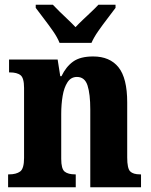

<svg xmlns="http://www.w3.org/2000/svg" viewBox="-20 -786 634 806"><path d="M14 0V-54H18Q48 -54 64.5 -66Q81 -78 81 -123V-417Q81 -459 66 -470.5Q51 -482 22 -482H18V-536H222L233 -466H238Q257 -506 287 -527.5Q317 -549 371 -549Q441 -549 477.5 -503.5Q514 -458 514 -356V-125Q514 -79 526.5 -66.5Q539 -54 568 -54H572V0H359V-327Q359 -391 347.5 -427Q336 -463 303 -463Q278 -463 263.5 -441Q249 -419 243 -383.5Q237 -348 237 -308V-119Q237 -77 251.5 -65.5Q266 -54 295 -54H298V0ZM230 -606Q221 -629 202.5 -655.5Q184 -682 164 -708Q144 -734 130 -753V-766H202Q213 -754 230 -737.5Q247 -721 265.5 -703.5Q284 -686 297 -672Q310 -686 328.5 -703.5Q347 -721 364.5 -737.5Q382 -754 393 -766H465V-753Q451 -734 431 -708Q411 -682 392.5 -655.5Q374 -629 364 -606Z"/></svg>

Font: Noto Serif Bengali Condensed ExtraBold
Style: Regular
Weight: 800
Width: 3
Designer: Juan Bruce, Universal Thirst, Indian Type Foundry and the Monotype Design Team.
Foundry: Monotype Imaging Inc.
Version: Version 2.003; ttfautohint (v1.8.4.7-5d5b)